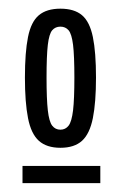

<svg xmlns="http://www.w3.org/2000/svg" viewBox="-20 -699 276 436"><path d="M31.1 -283.1V-322.2H207.8V-283.1ZM36.6 -522.9Q36.6 -580.3 43.6 -614.9Q50.5 -649.5 68.2 -664.4Q85.9 -679.3 117.2 -679.3Q148.8 -679.3 166.3 -664.4Q183.8 -649.5 190.9 -614.9Q198 -580.3 198 -522.9Q198 -466.4 190.9 -430.9Q183.8 -395.3 166.3 -379.3Q148.8 -363.4 117.2 -363.4Q85.9 -363.4 68.2 -379.3Q50.5 -395.3 43.6 -430.9Q36.6 -466.4 36.6 -522.9ZM85.7 -522.9Q85.7 -473.9 88.6 -448.4Q91.5 -422.8 98.5 -413.7Q105.6 -404.5 117.2 -404.5Q128.7 -404.5 135.8 -413.7Q142.8 -422.8 145.9 -448.4Q148.9 -473.9 148.9 -522.9Q148.9 -572.5 145.9 -597.2Q142.8 -621.9 135.8 -630.2Q128.7 -638.5 117.2 -638.5Q105.6 -638.5 98.5 -630.2Q91.5 -621.9 88.6 -597.2Q85.7 -572.5 85.7 -522.9Z"/></svg>

Font: Georama ExtraCondensed Thin
Style: Regular
Weight: 100
Width: 2
Designer: Jean-Baptiste Levee
Foundry: Production Type
Version: Version 1.001